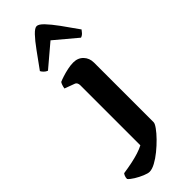

<svg xmlns="http://www.w3.org/2000/svg" viewBox="-405 -799 1023 1023"><g transform="rotate(-45 107.0 -287.5)"><path d="M23 200Q11 200 -12 190.5Q-35 181 -57 167.5Q-79 154 -89 142Q-89 130 -85 121Q-81 112 -78 109Q-43 104 -12 97.5Q19 91 44 83Q69 75 88 65V-388Q88 -397 84 -404.5Q80 -412 70 -415L16 -435Q18 -448 22 -458.5Q26 -469 29 -472Q40 -477 60 -483.5Q80 -490 103.5 -495Q127 -500 147 -500Q182 -500 203.5 -477.5Q225 -455 225 -421V28Q225 38 210 59Q195 80 171.5 104Q148 128 121 150Q94 172 68 186Q42 200 23 200ZM21 -564Q10 -568 1.5 -576.5Q-7 -585 -11 -593Q26 -644 56 -685.5Q86 -727 109 -751Q132 -775 146 -775Q161 -775 184 -751Q207 -727 237 -686Q267 -645 303 -593Q299 -587 290.5 -577.5Q282 -568 270 -564L145 -669Z"/></g></svg>

Font: Texturina 12pt
Style: Bold
Weight: 700
Designer: Guillermo Torres Carreño
Foundry: Omnibus-Type
Version: Version 1.002